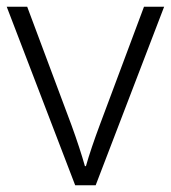

<svg xmlns="http://www.w3.org/2000/svg" viewBox="-20 -552 509 572"><path d="M204 0 0 -532H61L193 -179Q205 -146 215.5 -114Q226 -82 233 -57H236Q243 -82 254 -114.5Q265 -147 277 -179L409 -532H469L265 0Z"/></svg>

Font: Noto Sans Arabic UI Lt
Style: Regular
Weight: 300
Designer: Monotype Design Team, Nadine Chahine and Nizar Qandah
Foundry: Monotype Imaging Inc.
Version: Version 2.010; ttfautohint (v1.8.4.7-5d5b)